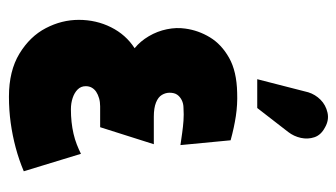

<svg xmlns="http://www.w3.org/2000/svg" viewBox="-186 -574 771 440"><g transform="rotate(90 200.0 -354.5)"><path d="M313 -382 302 -497Q273 -505 246.5 -509Q220 -513 193 -512Q144 -511 113 -493.5Q82 -476 66 -449.5Q50 -423 46 -393Q43 -373 47.5 -351Q52 -329 63.5 -309.5Q75 -290 91 -277Q60 -257 43 -223Q26 -189 26 -149Q26 -110 45 -73.5Q64 -37 103.5 -13Q143 11 202 11Q233 11 262 7Q291 3 319 -4.5Q347 -12 373 -23L333 -154Q323 -149 311.5 -144.5Q300 -140 287 -137Q274 -134 260 -132.5Q246 -131 231 -131Q217 -131 205 -135Q193 -139 185.5 -146.5Q178 -154 178 -165Q178 -173 181.5 -179Q185 -185 191 -189Q197 -193 205.5 -195.5Q214 -198 224 -198H272L311 -321H248Q228 -321 215.5 -326Q203 -331 198 -339.5Q193 -348 193 -357Q193 -368 197.5 -374.5Q202 -381 210 -385Q218 -389 228 -389Q243 -390 257 -389Q271 -388 285 -386Q299 -384 313 -382ZM283 -629Q293 -642 296.5 -658Q300 -674 295 -689Q290 -704 273 -713Q256 -723 238.5 -719Q221 -715 209 -703Q197 -691 192 -675L162 -558H228Z"/></g></svg>

Font: Advent Pro ExtraBold
Style: Regular
Weight: 800
Designer: VivaRado, Andreas Kalpakidis
Foundry: VivaRado, Andreas Kalpakidis
Version: Version 3.000